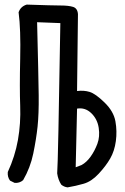

<svg xmlns="http://www.w3.org/2000/svg" viewBox="-20 -809 540 831"><path d="M272.5 2Q256.8 0 245.1 -9.8Q231.4 -31.2 227.5 -58.6Q231.4 -104.5 241.2 -709L140.6 -712.9Q146.5 -478.5 147.5 -397Q148.4 -315.4 142.6 -260.7Q136.7 -206.1 124 -144.5Q111.3 -83 80.1 -29.3Q64.5 -15.6 43 -17.6L23.4 -27.3Q11.7 -43 13.7 -64.5Q44.9 -131.8 57.6 -203.1Q70.3 -274.4 67.4 -351.6Q64.5 -428.7 67.4 -555.2Q70.3 -681.6 60.5 -755.9Q69.3 -781.2 95.7 -789.1Q210 -785.2 243.2 -785.2Q276.4 -785.2 295.9 -779.3Q315.4 -773.4 317.4 -748L313.5 -415Q342.8 -418.9 368.2 -411.1Q393.6 -403.3 432.6 -365.2Q471.7 -327.1 479.5 -284.2Q487.3 -241.2 481.4 -198.2Q475.6 -155.3 457 -123Q438.5 -90.8 407.2 -57.1Q376 -23.4 341.8 -13.7Q307.6 -3.9 272.5 2ZM333 -94.7Q354.5 -106.4 372.1 -130.9Q389.6 -155.3 401.4 -186.5Q413.1 -217.8 407.2 -255.9Q401.4 -293.9 375 -319.3Q348.6 -344.7 313.5 -338.9L307.6 -85Z"/></svg>

Font: JasonHandwriting1
Style: Regular
Weight: 400
Version: Version 1.48.20